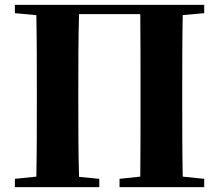

<svg xmlns="http://www.w3.org/2000/svg" viewBox="-20 -767 899 787"><path d="M41 -713 129 -705C131 -602 131 -499 131 -395V-351C131 -247 131 -144 129 -43L41 -34V0H387V-34L304 -42C301 -145 301 -247 301 -352V-395C301 -501 301 -606 304 -709H555C556 -605 556 -500 556 -395V-352C556 -247 556 -143 555 -43L470 -34V0H817V-34L729 -43C727 -146 727 -249 727 -351V-395C727 -499 727 -603 729 -705L817 -713V-747H41Z"/></svg>

Font: Noto Serif SC Black
Style: Regular
Weight: 900
Designer: Ryoko NISHIZUKA 西塚涼子 (kana & ideographs); Frank Grießhammer (Latin, Greek & Cyrillic); Wenlong ZHANG 张文龙 (bopomofo); San
Foundry: Adobe
Version: Version 2.001;hotconv 1.1.0;makeotfexe 2.6.0